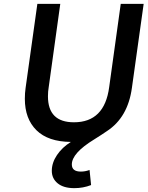

<svg xmlns="http://www.w3.org/2000/svg" viewBox="-20 -727 766 997"><path d="M366 250Q412 250 453 234L445 155L444 156Q422 164 400 164Q353 164 353 127Q353 68 469 -3Q509 -28 535 -46Q644 -117 665 -271L726 -707H607L547 -275Q523 -92 364 -92Q229 -92 229 -227Q229 -252 233 -275L293 -707H174L113 -271Q109 -244 109 -214Q109 -110 169.5 -50.5Q230 9 348 10Q303 38 276 78Q249 118 249 160Q249 200 279.5 225Q310 250 366 250Z"/></svg>

Font: Brisa Sans Medium
Style: Italic
Weight: 600
Italic angle: -8°
Designer: Dalton Maag Ltd
Foundry: Dalton Maag Ltd
Version: Version 1.101;July 10, 2019;FontCreator 11.5.0.2425 64-bit